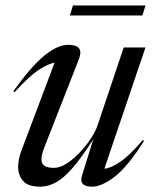

<svg xmlns="http://www.w3.org/2000/svg" viewBox="-20 -690 574 720"><path d="M287.5 -31.5 330 -168Q286.5 -100 253 -61.2Q219.5 -22.5 190.2 -6.2Q161 10 130.5 10Q85 10 66.5 -11.5Q48 -33 48 -64Q48 -78.5 51.5 -94.8Q55 -111 61 -127L184.5 -454.5Q164 -452.5 126.8 -428.8Q89.5 -405 35 -344.5L30.5 -348Q96 -440.5 146 -481.2Q196 -522 235.5 -522Q265 -522 276 -509.2Q287 -496.5 275 -466L147.5 -140.5Q135.5 -110.5 135.5 -93Q135.5 -75 147.5 -67.8Q159.5 -60.5 182.5 -60.5Q204.5 -60.5 229.5 -76.5Q254.5 -92.5 278.2 -117.2Q302 -142 319.8 -169Q337.5 -196 345 -217.5L444 -512H525.5L371.5 -57.5Q394 -58.5 430.8 -83.2Q467.5 -108 515.5 -165L520 -161.5Q459 -65 410.2 -27.5Q361.5 10 325.5 10Q274.5 10 287.5 -31.5ZM242 -632 253.5 -669.5H525.5L514 -632Z"/></svg>

Font: Newsreader Display
Style: Italic
Weight: 400
Italic angle: -17°
Designer: Hugues Gentile
Foundry: Production Type
Version: Version 1.001